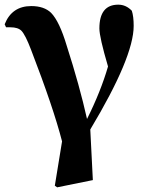

<svg xmlns="http://www.w3.org/2000/svg" viewBox="-20 -583 643 823"><path d="M0 -479Q31 -557 114 -557Q169 -557 199 -528Q235 -491 266 -387Q321 -216 353 -73Q412 -191 443 -298Q406 -424 406 -461Q406 -563 487 -563Q520 -563 545 -537Q553 -513 553 -472Q553 -338 367 -28L378 189L225 220L215 213L246 23Q209 -121 113 -370Q89 -433 72 -451Q57 -466 25 -466H6Z"/></svg>

Font: Source Han Serif CN Heavy
Style: Regular
Weight: 900
Designer: Ryoko NISHIZUKA  (kana & ideographs); Frank Grießhammer (Latin, Greek & Cyrillic); Wenlong ZHANG  (bopomofo); Sandoll Co
Foundry: Adobe Systems Incorporated
Version: Version 1.000;PS 1;hotconv 16.6.53;makeotf.lib2.5.65590